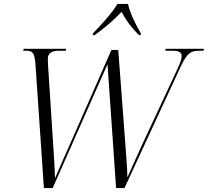

<svg xmlns="http://www.w3.org/2000/svg" viewBox="-20 -964 1065 984"><path d="M456 -793 455 -784H465C519 -823 562 -860 603 -903C625 -861 652 -824 692 -784H701L702 -793C679 -830 645 -899 636 -944H582C555 -898 495 -832 456 -793ZM162 -631 205 0H250L531 -635L575 0H618L908 -627C943 -700 963 -704 1008 -704H1023L1025 -714H829L827 -704H860C895 -704 911 -698 911 -676C911 -662 904 -643 891 -614L716 -239C684 -168 653 -101 633 -55C632 -104 626 -179 621 -244L586 -708H551L336 -219C305 -149 282 -98 262 -51C260 -98 257 -168 251 -247L227 -617C226 -636 225 -650 225 -661C225 -691 244 -704 283 -704H317L319 -714H101L99 -704H112C147 -704 157 -696 162 -631Z"/></svg>

Font: Noto Serif Display SemiCondensed Light
Style: Italic
Weight: 300
Width: 4
Italic angle: -12°
Designer: Monotype Design Team
Foundry: Monotype Imaging Inc.
Version: Version 2.009